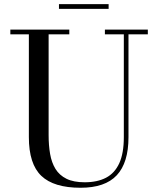

<svg xmlns="http://www.w3.org/2000/svg" viewBox="-20 -893 772 928"><path d="M694.5 -750V-727H601V-230Q601 -106.5 544.5 -46Q488 14.5 369.5 14.5Q240 14.5 179.8 -43Q119.5 -100.5 119.5 -230V-727H30V-750H315V-727H215V-240Q215 -190.5 222.2 -148.8Q229.5 -107 248.2 -76.5Q267 -46 301.2 -29Q335.5 -12 389.5 -12Q450.5 -12 492.5 -34Q534.5 -56 556.5 -104Q578.5 -152 578.5 -230V-727H487V-750ZM265 -850V-873H505V-850Z"/></svg>

Font: BodoniModa 10 Custom
Style: Regular
Weight: 400
Designer: Owen Earl
Foundry: indestructible type
Version: Version 2.005